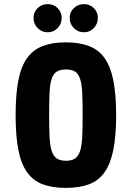

<svg xmlns="http://www.w3.org/2000/svg" viewBox="-20 -904 642 934"><path d="M56 -344Q56 -244 69 -176Q82 -108 111.5 -66.5Q141 -25 187.5 -7.5Q234 10 300 10Q366 10 413 -7.5Q460 -25 489 -66.5Q518 -108 531.5 -176Q545 -244 545 -344Q545 -444 531.5 -512Q518 -580 489 -621Q460 -662 413 -680Q366 -698 300 -698Q234 -698 187.5 -680Q141 -662 111.5 -621Q82 -580 69 -512Q56 -444 56 -344ZM219 -343Q219 -409 221 -452.5Q223 -496 231.5 -521Q240 -546 256.5 -556Q273 -566 301 -566Q329 -566 345 -556Q361 -546 369.5 -520.5Q378 -495 380 -452Q382 -409 382 -342Q382 -281 380 -239Q378 -197 370 -171Q362 -145 346 -133.5Q330 -122 301 -122Q272 -122 255.5 -133.5Q239 -145 231 -171.5Q223 -198 221 -240Q219 -282 219 -343ZM212 -747Q241 -747 260.5 -767.5Q280 -788 280 -817Q280 -845 260.5 -864.5Q241 -884 212 -884Q183 -884 163 -864.5Q143 -845 143 -817Q143 -788 163 -767.5Q183 -747 212 -747ZM388 -747Q417 -747 436.5 -767.5Q456 -788 456 -817Q456 -845 436.5 -864.5Q417 -884 388 -884Q359 -884 339 -864.5Q319 -845 319 -817Q319 -788 339 -767.5Q359 -747 388 -747Z"/></svg>

Font: Secuela Black
Style: Regular
Weight: 900
Designer: Fernando Haro
Foundry: deFharo
Version: Version 1.704